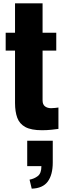

<svg xmlns="http://www.w3.org/2000/svg" viewBox="-20 -774 391 1150"><path d="M232 6Q167 6 132 -13Q97 -32 83.5 -68.5Q70 -105 70 -157V-471H14V-578H70V-754H235V-578H317V-471H235V-173Q235 -148 249.5 -137Q264 -126 286 -126Q299 -126 310 -127.5Q321 -129 330 -130V-2Q317 0 289 3Q261 6 232 6ZM170 356 157 302Q185 297 206.5 280.5Q228 264 228 221H143V69H296V199Q296 273 266 313.5Q236 354 170 356Z"/></svg>

Font: Oswald
Style: Bold
Weight: 700
Designer: Vernon Adams
Foundry: Vernon Adams
Version: Version 4.103;gftools[0.9.33.dev8+g029e19f]